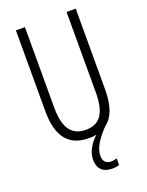

<svg xmlns="http://www.w3.org/2000/svg" viewBox="-170 -798 844 1101"><g transform="rotate(-20 252.0 -247.0)"><path d="M279 128C279 83 307 37 362 -21C408 -54 435 -117 435 -221V-714H379V-222C379 -87 331 -41 253 -41C172 -41 125 -92 125 -222V-714H70V-220C70 -62 134 10 253 10C269 10 285 9 299 6C258 43 232 90 232 135C232 191 264 220 319 220C335 220 351 218 362 213V173C355 176 341 179 328 179C296 179 279 162 279 128Z"/></g></svg>

Font: Noto Sans Devanagari ExtraCondensed Light
Style: Regular
Weight: 300
Width: 2
Designer: Jelle Bosma - Monotype Design Team
Foundry: Monotype Imaging Inc.
Version: Version 2.004